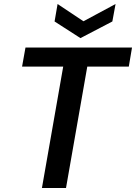

<svg xmlns="http://www.w3.org/2000/svg" viewBox="-20 -937 678 957"><path d="M189 0 295 -605H90L107 -700H638L622 -605H415L309 0ZM556 -917 540 -830 381 -747 252 -830 267 -917 396 -831Z"/></svg>

Font: DM Sans 24pt SemiBold
Style: Italic
Weight: 600
Italic angle: -10°
Designer: Colophon Foundry, Jonny Pinhorn
Foundry: Colophon Foundry
Version: Version 4.004;gftools[0.9.30]